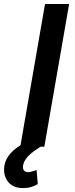

<svg xmlns="http://www.w3.org/2000/svg" viewBox="-75 -731 373 957"><path d="M269.5 -710.9H149.4L27.3 -7.3C-26.9 26.4 -54.2 66.4 -54.7 112.3C-54.7 113.3 -54.7 114.3 -54.7 115.2C-54.7 141.1 -46.4 163.1 -29.8 180.7C-12.7 197.8 9.8 206.5 38.1 206.5C39.6 206.5 40.5 206.5 42 206.5C67.9 206.5 91.8 199.7 113.3 186.5L107.4 116.2C88.4 123.5 74.2 127 65.4 127C65.4 127 64.9 127 64.5 127C47.9 126 39.6 117.7 39.6 102.1C39.6 100.6 39.6 99.1 39.6 97.7C42 69.8 64.5 41.5 106.9 13.7L127.4 0H146Z"/></svg>

Font: Roboto Medium
Style: Italic
Weight: 500
Italic angle: -12°
Designer: Google
Version: Version 2.137; 2017